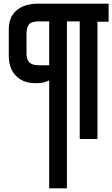

<svg xmlns="http://www.w3.org/2000/svg" viewBox="-20 -760 614 1050"><path d="M249 270V-321Q242 -316 223.5 -310.5Q205 -305 176 -305Q125 -305 92 -325.5Q59 -346 43.5 -379Q28 -412 28 -452V-600Q28 -648 49 -679Q70 -710 105.5 -725Q141 -740 187 -740H574V-641H513V0H416V-643H346V270ZM194 -403H249V-643H194Q153 -643 139 -627Q125 -611 125 -575V-467Q125 -445 131.5 -432Q138 -419 149 -412.5Q160 -406 172 -404.5Q184 -403 194 -403Z"/></svg>

Font: Exo Thin
Style: Bold
Weight: 700
Version: Version 2.000